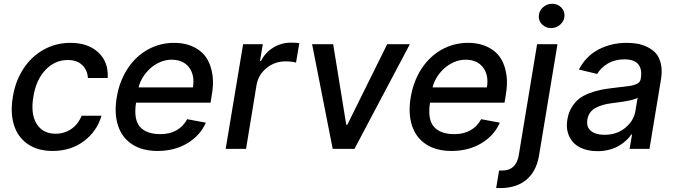

<svg xmlns="http://www.w3.org/2000/svg" viewBox="-20 -776 3522 1001"><path d="M254.3 11Q176.5 11 124.5 -25Q72.4 -61.1 52.7 -124.6Q33 -188.2 46.9 -270.2Q60 -353 101.7 -417.1Q143.5 -481.2 207.2 -516.9Q271 -552.6 346.9 -552.6Q439.6 -552.6 493.1 -502.3Q546.5 -452.1 541.5 -369.3H438.2Q436.1 -410.2 408.9 -436.6Q381.7 -463.1 333.5 -463.1Q266 -463.1 217 -411.4Q168 -359.7 154.1 -272.7Q138.8 -183.6 170.5 -131.2Q202.1 -78.8 269.9 -78.8Q315.7 -78.8 351.9 -103.7Q388.1 -128.6 405.5 -172.6H509.2Q485.4 -90.9 417.1 -40Q348.7 11 254.3 11Z M801.5 11Q721.9 11 668.9 -23.6Q615.8 -58.2 595.2 -121.6Q574.6 -185 588.8 -269.2Q602.6 -352.3 644.4 -416.7Q686.1 -481.2 749.5 -516.9Q812.9 -552.6 887.8 -552.6Q926.1 -552.6 959 -543Q991.8 -533.4 1019.9 -512.8Q1047.9 -492.2 1064.8 -460Q1081.7 -427.9 1088.1 -382.6Q1094.5 -337.4 1083.8 -278.4L1077.8 -240.8H689.3Q675.8 -154.8 709 -115.8Q742.2 -76.7 817.1 -76.7Q864 -76.7 899.5 -96.4Q935 -116.1 956 -154.5L1053.3 -136.4Q1023.4 -68.9 956.7 -28.9Q889.9 11 801.5 11ZM702.8 -320.3H985.8Q996.4 -383.5 965.9 -424.2Q935.4 -464.8 873.9 -464.8Q843.8 -464.8 814.6 -452.2Q785.5 -439.6 763.1 -419.2Q740.8 -398.8 724.6 -372.9Q708.5 -346.9 702.8 -320.3Z M1156.6 0 1247.5 -545.5H1350.1L1335.6 -458.8H1341.3Q1362.9 -502.5 1405.2 -528.1Q1447.4 -553.6 1495.7 -553.6Q1527.7 -553.6 1540.5 -551.1L1523.4 -449.6Q1502.5 -456 1468.4 -456Q1412.3 -456 1369.7 -421.3Q1327.1 -386.7 1317.5 -333.1L1262.8 0Z M2116.8 -545.5 1828.1 0H1714.5L1607.2 -545.5H1717L1785.2 -125.7H1790.8L1998.6 -545.5Z M2334.2 11Q2254.6 11 2201.5 -23.6Q2148.4 -58.2 2127.8 -121.6Q2107.2 -185 2121.4 -269.2Q2135.3 -352.3 2177 -416.7Q2218.8 -481.2 2282.1 -516.9Q2345.5 -552.6 2420.5 -552.6Q2458.8 -552.6 2491.7 -543Q2524.5 -533.4 2552.6 -512.8Q2580.6 -492.2 2597.5 -460Q2614.3 -427.9 2620.7 -382.6Q2627.1 -337.4 2616.5 -278.4L2610.4 -240.8H2221.9Q2208.5 -154.8 2241.7 -115.8Q2274.9 -76.7 2349.8 -76.7Q2396.7 -76.7 2432.2 -96.4Q2467.7 -116.1 2488.6 -154.5L2585.9 -136.4Q2556.1 -68.9 2489.3 -28.9Q2422.6 11 2334.2 11ZM2235.4 -320.3H2518.5Q2529.1 -383.5 2498.6 -424.2Q2468 -464.8 2406.6 -464.8Q2376.4 -464.8 2347.3 -452.2Q2318.2 -439.6 2295.8 -419.2Q2273.4 -398.8 2257.3 -372.9Q2241.1 -346.9 2235.4 -320.3Z M2780.2 -545.5H2886.4L2790.1 35.5Q2776.3 117.5 2724.4 161Q2672.6 204.5 2588.1 204.5Q2574.2 204.5 2566.8 204.2L2582 112.9H2599.1Q2670.1 112.9 2684.3 34.8ZM2853 -629.6Q2825.6 -629.6 2806.6 -648.3Q2787.6 -666.9 2789.1 -692.8Q2790.1 -719.1 2810.7 -737.7Q2831.3 -756.4 2859 -756.4Q2886.7 -756.4 2905.5 -737.7Q2924.4 -719.1 2922.9 -692.8Q2921.9 -666.9 2901.3 -648.3Q2880.7 -629.6 2853 -629.6Z M3095.5 12.1Q3043 12.1 3004.8 -6.9Q2966.6 -25.9 2948.2 -64.1Q2929.7 -102.3 2938.2 -154.1Q2944.2 -190 2961.1 -217.3Q2978 -244.7 2999.6 -261.4Q3021.3 -278.1 3052.4 -290Q3083.5 -301.8 3111.2 -307.4Q3138.8 -312.9 3174.7 -317.1Q3257.5 -327.1 3266.3 -328.5Q3304 -335.2 3314.6 -350.1Q3319.2 -356.9 3321 -366.5V-369Q3328.5 -415.8 3307.4 -441.2Q3286.2 -466.6 3235.8 -466.6Q3186.1 -466.6 3149.1 -444.8Q3112.2 -422.9 3093.4 -390.6L2998.2 -413.4Q3034.8 -484 3101 -518.3Q3167.3 -552.6 3246.8 -552.6Q3275.6 -552.6 3301.5 -548.3Q3327.4 -544 3354.6 -531.1Q3381.7 -518.1 3399.7 -497.9Q3417.6 -477.6 3425.6 -442.6Q3433.6 -407.7 3426.1 -362.2L3366.1 0H3262.4L3275.2 -74.6H3271Q3260.3 -58.2 3244.5 -43.7Q3228.7 -29.1 3207.2 -16.2Q3185.7 -3.2 3156.8 4.4Q3127.8 12.1 3095.5 12.1ZM3131.7 -73.2Q3195.7 -73.2 3239.9 -109.6Q3284.1 -146 3292.6 -196.7L3304.3 -267Q3300.8 -263.8 3293.7 -261Q3286.6 -258.2 3275.2 -255.3Q3263.8 -252.5 3255 -250.7Q3246.1 -248.9 3230.6 -246.4Q3215.2 -244 3208.3 -243.1Q3201.3 -242.2 3185.7 -240.1Q3170.1 -237.9 3168.7 -237.9Q3143.5 -234.7 3123.6 -229Q3103.7 -223.4 3085.8 -213.8Q3067.8 -204.2 3056.6 -188.7Q3045.5 -173.3 3042.3 -152.7Q3035.9 -114.3 3060.5 -93.8Q3085.2 -73.2 3131.7 -73.2Z"/></svg>

Font: Karasuma Gothic
Style: Medium Italic
Weight: 500
Italic angle: 9.39998°
Designer: Rasmus Andersson / Ryoko Nishizuka
Foundry: Genbu
Version: Version 1.00